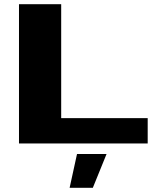

<svg xmlns="http://www.w3.org/2000/svg" viewBox="-20 -680 740 910"><path d="M310 210 345 50H485L420 210ZM70 0V-660H270V-120H680V0Z"/></svg>

Font: Xolonium
Style: Bold
Weight: 700
Designer: Severin Meyer
Version: Version 4.2